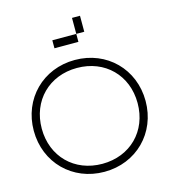

<svg xmlns="http://www.w3.org/2000/svg" viewBox="-135 -1055 1019 1161"><g transform="rotate(-15 375.0 -475.0)"><path d="M375 -700C175 -700 25 -550 25 -350C25 -150 175 0 375 0C575 0 725 -150 725 -350C725 -550 575 -700 375 -700ZM75 -350C75 -525 200 -650 375 -650C550 -650 675 -525 675 -350C675 -175 550 -50 375 -50C200 -50 75 -175 75 -350ZM275 -800H425V-850H275ZM425 -850H475V-950H425Z"/></g></svg>

Font: LS-VG5000 Light
Style: Regular
Weight: 400
Designer: Justin Bihan, 2021
Foundry: Justin Bihan, 2021
Version: Version 1.000;Glyphs 3.1.2 (3151)